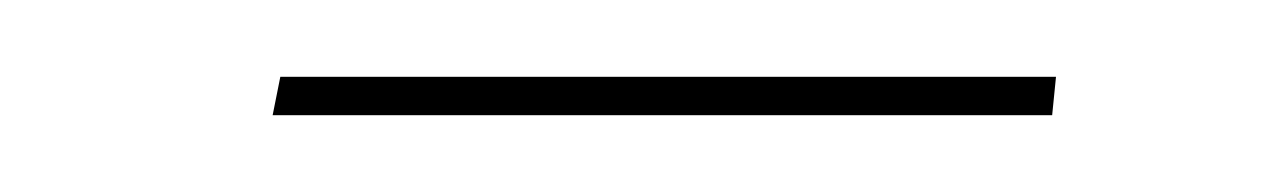

<svg xmlns="http://www.w3.org/2000/svg" viewBox="-20 -319 334 50"><path d="M53 -299H255L254 -289H51Z"/></svg>

Font: Lato Hairline
Style: Italic
Weight: 250
Italic angle: -7°
Designer: Lukasz Dziedzic
Foundry: Lukasz Dziedzic
Version: Version 1.104; Western+Polish opensource